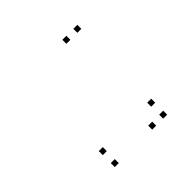

<svg xmlns="http://www.w3.org/2000/svg" viewBox="-30 -619 680 680"><g transform="rotate(45 310.0 -279.0)"><path d="M535 -335.5V-355.5H515V-335.5ZM535 -390.5V-410.5H515V-390.5ZM105 -390.5V-410.5H85V-390.5ZM105 -335.5V-355.5H85V-335.5ZM475 -148V-168H455V-148ZM535 -148V-168H515V-148ZM535 -390.5V-410.5H515V-390.5ZM475 -390.5V-410.5H455V-390.5Z"/></g></svg>

Font: Monaspace Krypton Dots Var
Style: Regular
Weight: 400
Designer: Riley Cran and the Lettermatic Team
Version: Version 1.100 (Monaspace Krypton Dots)